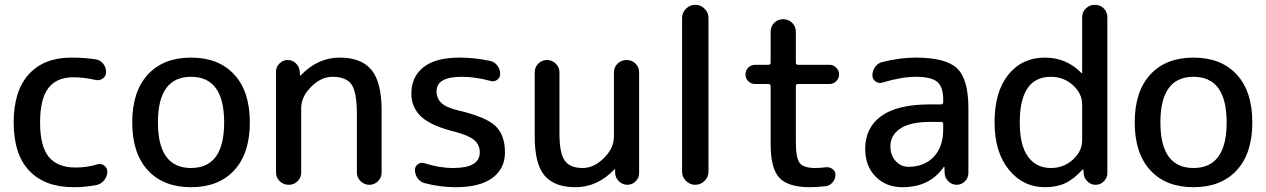

<svg xmlns="http://www.w3.org/2000/svg" viewBox="-20 -770 5275 800"><path d="M287 10Q167 10 102 -58.5Q37 -127 37 -260Q37 -391 100 -460.5Q163 -530 277 -530Q330 -530 378 -523Q397 -520 409.5 -505Q422 -490 422 -470Q422 -453 408.5 -443Q395 -433 378 -437Q329 -448 285 -448Q216 -448 181.5 -403Q147 -358 147 -260Q147 -160 183.5 -116Q220 -72 295 -72Q342 -72 385 -85Q401 -90 414 -80.5Q427 -71 427 -55Q427 -35 414 -19Q401 -3 382 1Q334 10 287 10Z M914 -260Q914 -450 776 -450Q638 -450 638 -260Q638 -70 776 -70Q914 -70 914 -260ZM956 -60.5Q891 10 776 10Q661 10 596 -60.5Q531 -131 531 -260Q531 -389 596 -459.5Q661 -530 776 -530Q891 -530 956 -459.5Q1021 -389 1021 -260Q1021 -131 956 -60.5Z M1130 -52V-471Q1130 -491 1144.5 -505.5Q1159 -520 1179 -520Q1199 -520 1213.5 -505.5Q1228 -491 1229 -471L1230 -456Q1230 -455 1231 -455Q1232 -455 1233 -456Q1304 -530 1395 -530Q1486 -530 1528 -478.5Q1570 -427 1570 -310V-51Q1570 -30 1555 -15Q1540 0 1519 0Q1498 0 1482.5 -15Q1467 -30 1467 -51V-295Q1467 -385 1445 -417.5Q1423 -450 1365 -450Q1318 -450 1276.5 -408.5Q1235 -367 1235 -320V-52Q1235 -30 1220 -15Q1205 0 1183 0Q1161 0 1145.5 -15Q1130 -30 1130 -52Z M1879 -220Q1777 -245 1735.5 -283.5Q1694 -322 1694 -380Q1694 -450 1744.5 -490Q1795 -530 1894 -530Q1958 -530 2023 -516Q2041 -512 2052.5 -496.5Q2064 -481 2064 -462Q2064 -446 2051 -437Q2038 -428 2023 -433Q1960 -450 1904 -450Q1799 -450 1799 -390Q1799 -360 1819 -341Q1839 -322 1889 -310Q2004 -283 2044 -245.5Q2084 -208 2084 -135Q2084 -67 2031.5 -28.5Q1979 10 1879 10Q1814 10 1749 -7Q1731 -12 1720 -27.5Q1709 -43 1709 -62Q1709 -77 1721.5 -86Q1734 -95 1748 -90Q1810 -70 1869 -70Q1979 -70 1979 -135Q1979 -166 1957 -185.5Q1935 -205 1879 -220Z M2378 10Q2290 10 2249 -38.5Q2208 -87 2208 -200V-469Q2208 -490 2223 -505Q2238 -520 2259 -520Q2280 -520 2295.5 -505Q2311 -490 2311 -469V-215Q2311 -132 2333 -101Q2355 -70 2408 -70Q2455 -70 2496.5 -111.5Q2538 -153 2538 -200V-468Q2538 -490 2553.5 -505Q2569 -520 2591 -520Q2613 -520 2628 -505Q2643 -490 2643 -468V-49Q2643 -29 2628.5 -14.5Q2614 0 2594 0Q2574 0 2559 -14.5Q2544 -29 2543 -49V-64Q2543 -65 2542 -65Q2541 -65 2540 -64Q2469 10 2378 10Z M2822 -55V-695Q2822 -718 2838.5 -734Q2855 -750 2877 -750Q2899 -750 2915.5 -734Q2932 -718 2932 -695V-55Q2932 -32 2915.5 -16Q2899 0 2877 0Q2855 0 2838.5 -16Q2822 -32 2822 -55Z M3126 -420Q3109 -420 3097.5 -432Q3086 -444 3086 -460Q3086 -476 3097.5 -488Q3109 -500 3126 -500H3182Q3191 -500 3191 -509V-638Q3191 -660 3206 -675Q3221 -690 3243 -690Q3265 -690 3280.5 -675Q3296 -660 3296 -638V-509Q3296 -500 3305 -500H3436Q3453 -500 3464.5 -488Q3476 -476 3476 -460Q3476 -444 3464.5 -432Q3453 -420 3436 -420H3305Q3296 -420 3296 -411V-180Q3296 -112 3312 -91Q3328 -70 3376 -70Q3399 -70 3420 -73Q3436 -75 3448.5 -66Q3461 -57 3461 -42Q3461 -24 3449 -10Q3437 4 3419 6Q3377 10 3356 10Q3264 10 3227.5 -29Q3191 -68 3191 -170V-411Q3191 -420 3182 -420Z M3855 -262Q3773 -262 3731.5 -234.5Q3690 -207 3690 -160Q3690 -123 3712 -99Q3734 -75 3765 -75Q3831 -75 3870.5 -116.5Q3910 -158 3910 -230V-254Q3910 -262 3901 -262ZM3740 10Q3672 10 3628.5 -34Q3585 -78 3585 -150Q3585 -238 3652 -286.5Q3719 -335 3855 -335H3901Q3910 -335 3910 -344V-355Q3910 -408 3885 -429Q3860 -450 3795 -450Q3737 -450 3657 -426Q3642 -421 3628.5 -430.5Q3615 -440 3615 -456Q3615 -476 3627 -492Q3639 -508 3658 -512Q3730 -530 3795 -530Q3921 -530 3968 -485Q4015 -440 4015 -320V-49Q4015 -29 4000.5 -14.5Q3986 0 3966 0Q3946 0 3931.5 -14.5Q3917 -29 3916 -49L3915 -74Q3915 -75 3914 -75Q3912 -75 3912 -74Q3854 10 3740 10Z M4359 -450Q4229 -450 4229 -260Q4229 -164 4263.5 -117Q4298 -70 4359 -70Q4412 -70 4450.5 -105Q4489 -140 4489 -185V-335Q4489 -380 4450.5 -415Q4412 -450 4359 -450ZM4334 10Q4243 10 4183.5 -63Q4124 -136 4124 -260Q4124 -388 4181.5 -459Q4239 -530 4334 -530Q4423 -530 4486 -466Q4487 -465 4488 -465Q4489 -465 4489 -466V-698Q4489 -720 4504.5 -735Q4520 -750 4542 -750Q4564 -750 4579 -735Q4594 -720 4594 -698V-49Q4594 -29 4579.5 -14.5Q4565 0 4545 0Q4525 0 4510.5 -14.5Q4496 -29 4495 -49L4494 -64Q4494 -65 4493 -65Q4492 -65 4491 -64Q4454 -23 4418 -6.5Q4382 10 4334 10Z M5091 -260Q5091 -450 4953 -450Q4815 -450 4815 -260Q4815 -70 4953 -70Q5091 -70 5091 -260ZM5133 -60.5Q5068 10 4953 10Q4838 10 4773 -60.5Q4708 -131 4708 -260Q4708 -389 4773 -459.5Q4838 -530 4953 -530Q5068 -530 5133 -459.5Q5198 -389 5198 -260Q5198 -131 5133 -60.5Z"/></svg>

Font: Rounded Mplus 1c Medium
Style: Regular
Weight: 500
Version: Version 1.059.20150529